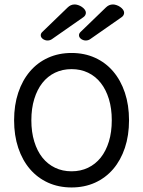

<svg xmlns="http://www.w3.org/2000/svg" viewBox="-20 -827 640 858"><path d="M43 -289.6Q43 -357.4 61.5 -412.8Q80.1 -468.3 113.8 -507.8Q147.5 -547.4 194.8 -568.8Q242.2 -590.3 299.8 -590.3Q357.4 -590.3 404.8 -568.8Q452.1 -547.4 485.8 -507.8Q519.5 -468.3 538.1 -412.8Q556.6 -357.4 556.6 -289.6Q556.6 -221.7 538.1 -166.3Q519.5 -110.8 485.8 -71.5Q452.1 -32.2 404.8 -10.7Q357.4 10.7 299.8 10.7Q242.2 10.7 194.8 -10.7Q147.5 -32.2 113.8 -71.5Q80.1 -110.8 61.5 -166.3Q43 -221.7 43 -289.6ZM120.1 -289.6Q120.1 -236.8 133.1 -194.6Q146 -152.3 169.4 -122.8Q192.9 -93.3 226.1 -77.4Q259.3 -61.5 299.8 -61.5Q340.3 -61.5 373.5 -77.4Q406.7 -93.3 430.2 -122.8Q453.6 -152.3 466.6 -194.6Q479.5 -236.8 479.5 -289.6Q479.5 -342.3 466.6 -384.5Q453.6 -426.8 430.2 -456.5Q406.7 -486.3 373.5 -502.2Q340.3 -518.1 299.8 -518.1Q259.3 -518.1 226.1 -502.2Q192.9 -486.3 169.4 -456.5Q146 -426.8 133.1 -384.5Q120.1 -342.3 120.1 -289.6ZM383.3 -652.3Q374.5 -646 362.8 -646Q357.9 -646 352.8 -647.7Q347.7 -649.4 343.3 -652.3Q338.9 -655.3 335.9 -659.7Q333 -664.1 333 -669.4Q333 -677.2 339.4 -683.6L453.1 -793.5Q459.5 -799.8 467.3 -803.5Q475.1 -807.1 484.9 -807.1Q491.7 -807.1 500.5 -804.2Q509.3 -801.3 516.8 -796.1Q524.4 -791 529.5 -784.2Q534.7 -777.3 534.7 -770Q534.7 -764.2 531.7 -759Q528.8 -753.9 523.9 -750.5ZM212.4 -652.3Q203.6 -646 191.9 -646Q187 -646 181.9 -647.7Q176.8 -649.4 172.4 -652.3Q168 -655.3 165 -659.7Q162.1 -664.1 162.1 -669.4Q162.1 -677.2 168.5 -683.6L282.2 -793.5Q288.6 -799.8 296.4 -803.5Q304.2 -807.1 314 -807.1Q320.8 -807.1 329.6 -804.2Q338.4 -801.3 345.9 -796.1Q353.5 -791 358.6 -784.2Q363.8 -777.3 363.8 -770Q363.8 -764.2 360.8 -759Q357.9 -753.9 353 -750.5Z"/></svg>

Font: Courier Prime
Style: Regular
Weight: 400
Designer: Alan Dague-Greene
Foundry: Quote-Unquote Apps
Version: Version 1.203